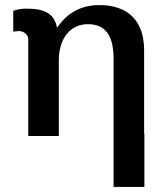

<svg xmlns="http://www.w3.org/2000/svg" viewBox="-20 -534 648 754"><path d="M211 -304C214 -387 258 -439 325 -439C394 -439 426 -395 426 -303V200H547V-10H546V-336C546 -451 484 -514 370 -514C302 -514 248 -486 211 -434L204 -425C193 -481 155 -500 85 -500C64 -500 53 -498 32 -492V-410C35 -410 48 -412 55 -412C74 -412 91 -397 91 -380V0H211Z"/></svg>

Font: Perun SemiBold
Style: Regular
Weight: 600
Foundry: Copyright (c) Stefan Peev, Context Ltd, 2016
Version: Version 1.089